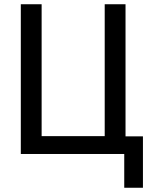

<svg xmlns="http://www.w3.org/2000/svg" viewBox="-20 -725 721 904"><path d="M565 159V0H78V-705H176V-84H473V-705H571V-83H653V159Z"/></svg>

Font: Nunito Sans 10pt Condensed SemiBold
Style: Regular
Weight: 600
Width: 3
Designer: Vernon Adams
Foundry: Vernon Adams
Version: Version 3.101;gftools[0.9.27]